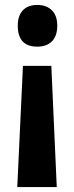

<svg xmlns="http://www.w3.org/2000/svg" viewBox="-20 -576 300 778"><path d="M212 -472Q212 -430 190.5 -408.5Q169 -387 131 -387Q52 -387 52 -472Q52 -512 72.5 -534Q93 -556 131 -556Q168 -556 190 -534.5Q212 -513 212 -472ZM73 -309H188L210 182H50Z"/></svg>

Font: Noto Sans Bengali ExtraCondensed
Style: Bold
Weight: 700
Width: 2
Designer: Joana Ranito - Universal Thirst; Jelle Bosma - Monotype Design Team
Foundry: Universal Thirst ehf.
Version: Version 3.000; ttfautohint (v1.8.4.7-5d5b)